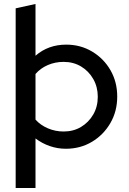

<svg xmlns="http://www.w3.org/2000/svg" viewBox="-20 -742 649 968"><path d="M59 206V-700L159 -722V-461Q223 -517 314 -517Q386 -517 444.5 -482Q503 -447 537 -388Q571 -329 571 -255Q571 -181 536.5 -121.5Q502 -62 443.5 -27Q385 8 312 8Q270 8 231 -5.5Q192 -19 159 -44V206ZM301 -430Q258 -430 221 -414Q184 -398 159 -369V-139Q184 -111 221.5 -95Q259 -79 301 -79Q350 -79 388.5 -102Q427 -125 450 -164.5Q473 -204 473 -254Q473 -304 450 -344Q427 -384 388.5 -407Q350 -430 301 -430Z"/></svg>

Font: Red Hat Display SemiBold
Style: Regular
Weight: 600
Designer: Pentagram, MCKL
Foundry: Pentagram, MCKL
Version: Version 1.023